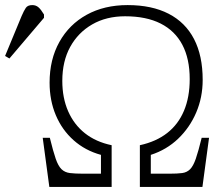

<svg xmlns="http://www.w3.org/2000/svg" viewBox="-128 -735 882 755"><path d="M66 0 40 -193H68Q81 -140 91 -111Q101 -82 114 -69.5Q127 -57 147 -54.5Q167 -52 200 -52H269V-126Q207 -143 161.5 -183.5Q116 -224 91.5 -282Q67 -340 67 -410Q67 -501 105.5 -570Q144 -639 213 -677Q282 -715 374 -715Q469 -715 535 -681Q601 -647 635 -581.5Q669 -516 669 -421Q669 -352 643.5 -292.5Q618 -233 572.5 -189.5Q527 -146 465 -126V-52H538Q570 -52 588.5 -54.5Q607 -57 619.5 -69.5Q632 -82 642 -111Q652 -140 665 -193H694L668 0H422V-164Q486 -178 529.5 -212Q573 -246 595.5 -299.5Q618 -353 618 -424Q618 -504 589 -559Q560 -614 503.5 -642.5Q447 -671 364 -671Q290 -671 234.5 -639Q179 -607 148 -550.5Q117 -494 117 -417Q117 -350 140 -297.5Q163 -245 206 -211Q249 -177 311 -164V0ZM-91 -505 -108 -515 -43 -672Q-34 -693 -26.5 -704Q-19 -715 -1 -715Q13 -715 23 -706.5Q33 -698 45 -678V-665Z"/></svg>

Font: Literata ExtraLight
Style: Regular
Weight: 250
Designer: Latin by Veronika Burian and Jose Scaglione. Greek by Irene Vlachou. Cyrillic by Vera Evstafieva.
Foundry: TypeTogether
Version: Version 3.103;gftools[0.9.29]